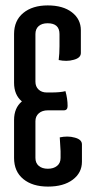

<svg xmlns="http://www.w3.org/2000/svg" viewBox="-20 -680 346 710"><path d="M168 -338Q204 -338 222 -343Q230 -315 230 -288Q230 -272 216 -272H157Q136 -272 123.5 -261Q111 -250 111 -232V-96Q111 -77 123.5 -66.5Q136 -56 157 -56Q178 -56 191 -66.5Q204 -77 204 -96V-121L201 -172Q215 -175 229 -175Q243 -175 257 -171Q283 -164 283 -146V-82Q283 -41 249 -15.5Q215 10 157.5 10Q100 10 66 -18Q32 -46 32 -96V-236Q32 -281 61 -305Q32 -329 32 -374V-554Q32 -604 66 -632Q100 -660 156.5 -660Q213 -660 246 -634.5Q279 -609 279 -568V-484Q279 -466 253 -459Q239 -455 225 -455Q211 -455 197 -458Q200 -482 200 -509V-554Q200 -594 156 -594Q135 -594 123 -583.5Q111 -573 111 -554V-378Q111 -360 122.5 -349Q134 -338 153 -338Z"/></svg>

Font: el_Medula One
Style: Regular
Weight: 400
Designer: Luciano Vergara
Foundry: Luciano Vergara
Version: Version 1.002 August 17, 2020